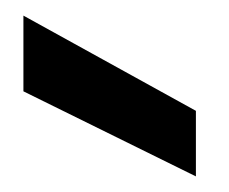

<svg xmlns="http://www.w3.org/2000/svg" viewBox="-20 -816 294 246"><path d="M10 -796 231 -674V-590L10 -699Z"/></svg>

Font: SVN-Poppins Medium
Style: Regular
Weight: 500
Designer: Ninad Kale (Devanagari), Jonny Pinhorn (Latin)
Foundry: Indian Type Foundry
Version: Version 3.002 2017; ttfautohint (v1.8.3)